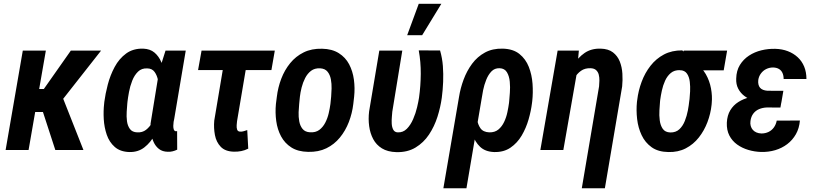

<svg xmlns="http://www.w3.org/2000/svg" viewBox="-20 -797 4330 1020"><path d="M223.6 -528.3 131.8 0H9.8L101.1 -528.3ZM517.1 -528.3 260.7 -202.1H143.1L147.9 -324.2H212.9L356.4 -528.3ZM273.9 0 199.2 -229.5 307.1 -294.4 423.3 0Z M533.2 -245.6 534.2 -255.9Q539.6 -297.9 552.5 -347.4Q565.4 -397 589.1 -441.2Q612.8 -485.4 650.1 -512.7Q687.5 -540 740.7 -538.6Q777.8 -537.1 800.8 -517.6Q823.7 -498 836.7 -467.5Q849.6 -437 855 -401.4Q860.4 -365.7 860.6 -331.3Q860.8 -296.9 858.9 -271.5L856.4 -248.5Q850.1 -211.9 837.2 -167Q824.2 -122.1 802.2 -81.1Q780.3 -40 747.1 -14.2Q713.9 11.7 667.5 10.7Q618.7 9.3 589.6 -16.4Q560.5 -42 547.1 -81.3Q533.7 -120.6 531.2 -164.3Q528.8 -208 533.2 -245.6ZM657.2 -256.3 656.2 -246.1Q654.8 -228.5 653.1 -203.6Q651.4 -178.7 654.5 -153.8Q657.7 -128.9 670.2 -111.8Q682.6 -94.7 709 -93.8Q736.3 -92.3 755.6 -107.2Q774.9 -122.1 787.8 -145.3Q800.8 -168.5 808.6 -194.3Q816.4 -220.2 820.8 -241.2L824.2 -274.4Q825.2 -291.5 825 -317.6Q824.7 -343.8 819.6 -370.1Q814.5 -396.5 801.3 -414.8Q788.1 -433.1 763.2 -433.6Q732.9 -435.5 713.4 -416.5Q693.8 -397.5 682.4 -368.2Q670.9 -338.9 665.3 -308.3Q659.7 -277.8 657.2 -256.3ZM859.4 -528.3H966.8L905.3 -164.1Q903.8 -159.7 902.3 -149.7Q900.9 -139.6 900.6 -128.4Q900.4 -117.2 903.3 -108.9Q906.2 -100.6 914.6 -99.6Q916 -99.1 917.5 -99.9Q918.9 -100.6 920.9 -101.1L921.4 -2Q909.2 3.9 897.2 6.8Q885.3 9.8 871.6 9.3Q842.8 8.8 824.5 -5.6Q806.2 -20 796.1 -42.5Q786.1 -64.9 782.5 -90.8Q778.8 -116.7 779.8 -140.1L825.7 -421.9Z M1439.9 -528.3 1421.9 -424.8H1032.2L1050.8 -528.3ZM1180.7 -528.3H1302.7L1239.3 -153.3Q1238.3 -145 1237.3 -132.1Q1236.3 -119.1 1239.7 -108.6Q1243.2 -98.1 1255.9 -97.7Q1265.6 -97.2 1275.1 -100.1Q1284.7 -103 1293.5 -106L1298.8 -7.3Q1280.3 2 1261.7 5.6Q1243.2 9.3 1222.7 8.8Q1176.8 7.8 1152.8 -17.1Q1128.9 -42 1121.8 -79.6Q1114.7 -117.2 1118.2 -156.2Z M1445.8 -244.6 1450.7 -282.7Q1456.5 -332 1474.1 -378.4Q1491.7 -424.8 1521.5 -461.4Q1551.3 -498 1593.5 -518.8Q1635.7 -539.6 1691.4 -538.1Q1744.1 -537.1 1779.8 -514.6Q1815.4 -492.2 1834.7 -455.6Q1854 -418.9 1860.1 -374Q1866.2 -329.1 1861.3 -283.2L1856.9 -244.6Q1851.1 -195.3 1833.3 -148.9Q1815.4 -102.5 1785.6 -66.2Q1755.9 -29.8 1713.9 -9.3Q1671.9 11.2 1616.7 9.8Q1563 8.8 1527.8 -13.7Q1492.7 -36.1 1473.1 -72.8Q1453.6 -109.4 1447.5 -154.1Q1441.4 -198.7 1445.8 -244.6ZM1573.2 -283.2 1569.3 -243.7Q1567.4 -225.6 1566.4 -200.9Q1565.4 -176.3 1569.8 -152.3Q1574.2 -128.4 1587.4 -112.1Q1600.6 -95.7 1627 -94.2Q1656.7 -92.3 1676.3 -106.9Q1695.8 -121.6 1708 -145.3Q1720.2 -168.9 1726.3 -195.6Q1732.4 -222.2 1735.4 -245.1L1739.3 -284.2Q1740.7 -301.8 1741.5 -326.7Q1742.2 -351.6 1737.8 -375.5Q1733.4 -399.4 1720.2 -416Q1707 -432.6 1680.7 -434.1Q1651.9 -435.5 1632.6 -420.9Q1613.3 -406.2 1601.1 -382.3Q1588.9 -358.4 1582.3 -332Q1575.7 -305.7 1573.2 -283.2Z M1995.1 -528.3H2117.2L2064 -203.1Q2063.5 -193.8 2061.8 -176.5Q2060.1 -159.2 2061 -140.4Q2062 -121.6 2069.1 -108.2Q2076.2 -94.7 2092.3 -93.8Q2121.1 -92.3 2141.4 -112.8Q2161.6 -133.3 2175 -164.6Q2188.5 -195.8 2195.8 -227.1Q2203.1 -258.3 2206.1 -278.3Q2214.8 -340.8 2215.3 -404.3Q2215.8 -467.8 2204.6 -529.3L2317.9 -528.8Q2329.6 -488.3 2332.8 -446.3Q2335.9 -404.3 2334.2 -362.1Q2332.5 -319.8 2327.1 -278.3Q2320.3 -228 2304 -176.5Q2287.6 -125 2259 -82Q2230.5 -39.1 2187.5 -13.2Q2144.5 12.7 2085.4 11.2Q2039.1 9.8 2009 -8.8Q1979 -27.3 1962.6 -58.1Q1946.3 -88.9 1941.2 -126.7Q1936 -164.6 1940.9 -205.1ZM2143.1 -609.9 2204.6 -776.9H2324.7L2222.7 -609.9Z M2335.4 203.1 2418.5 -281.7Q2425.8 -328.1 2442.9 -374.3Q2460 -420.4 2488 -458.3Q2516.1 -496.1 2556.6 -518.1Q2597.2 -540 2650.9 -538.6Q2706.1 -537.1 2739.5 -510.3Q2772.9 -483.4 2789.3 -441.7Q2805.7 -399.9 2809.1 -352.1Q2812.5 -304.2 2807.6 -260.3L2806.2 -249.5Q2801.3 -208.5 2788.1 -162.6Q2774.9 -116.7 2751.5 -76.9Q2728 -37.1 2691.9 -12.5Q2655.8 12.2 2604.5 10.7Q2557.6 8.8 2530.5 -17.1Q2503.4 -43 2490.5 -82.3Q2477.5 -121.6 2473.6 -164.6Q2469.7 -207.5 2469.7 -242.7Q2476.6 -238.8 2483.4 -234.4Q2490.2 -230 2497.3 -225.8Q2504.4 -221.7 2511.7 -217.8Q2511.2 -193.4 2514.6 -164.6Q2518.1 -135.7 2532.5 -115.5Q2546.9 -95.2 2579.6 -93.8Q2608.9 -93.3 2627.7 -108.9Q2646.5 -124.5 2658.2 -149.2Q2669.9 -173.8 2675.5 -200.9Q2681.2 -228 2684.1 -250L2685.1 -260.3Q2686.5 -276.4 2688.7 -304.9Q2690.9 -333.5 2688.2 -362.8Q2685.5 -392.1 2673.3 -412.8Q2661.1 -433.6 2634.3 -434.6Q2607.9 -435.5 2590.8 -417.7Q2573.7 -399.9 2563 -372.8Q2552.2 -345.7 2546.6 -318.1Q2541 -290.5 2538.6 -272L2458 203.1Z M3044.4 -408.7 2972.7 0H2850.6L2942.4 -528.3H3055.2ZM2997.6 -282.2 2971.2 -281.2Q2976.1 -320.8 2989.5 -366Q3002.9 -411.1 3026.4 -450.9Q3049.8 -490.7 3085.4 -515.4Q3121.1 -540 3170.9 -538.6Q3211.9 -537.6 3236.3 -518.8Q3260.7 -500 3272.5 -470.5Q3284.2 -440.9 3286.4 -406.2Q3288.6 -371.6 3285.2 -337.9L3193.4 203.1H3070.8L3162.6 -338.4Q3164.1 -353 3164.3 -369.4Q3164.6 -385.7 3160.9 -400.4Q3157.2 -415 3146.7 -424.6Q3136.2 -434.1 3116.7 -434.6Q3087.4 -435.5 3066.7 -420.9Q3045.9 -406.2 3032 -382.3Q3018.1 -358.4 3010.3 -331.8Q3002.4 -305.2 2997.6 -282.2Z M3363.8 -255.4 3365.2 -265.6Q3371.1 -315.4 3388.7 -362.5Q3406.2 -409.7 3435.8 -447.5Q3465.3 -485.4 3507.3 -507.6Q3549.3 -529.8 3604.5 -529.3Q3618.7 -519 3627.9 -506.1Q3637.2 -493.2 3647.9 -480.2Q3658.7 -467.3 3675.3 -457.5Q3709.5 -438 3729.5 -403.1Q3749.5 -368.2 3757.1 -327.6Q3764.6 -287.1 3761.2 -251L3760.3 -240.2Q3755.4 -193.4 3738.3 -148.2Q3721.2 -103 3692.6 -66.7Q3664.1 -30.3 3623.3 -9Q3582.5 12.2 3530.3 10.7Q3476.1 9.8 3441.7 -14.9Q3407.2 -39.6 3388.7 -78.9Q3370.1 -118.2 3364.7 -164.6Q3359.4 -210.9 3363.8 -255.4ZM3487.3 -266.1 3486.3 -255.9Q3484.9 -238.3 3483.2 -211.4Q3481.4 -184.6 3484.9 -157.7Q3488.3 -130.9 3501 -112.5Q3513.7 -94.2 3541 -93.3Q3570.3 -92.8 3588.9 -110.1Q3607.4 -127.4 3618.2 -154.5Q3628.9 -181.6 3634.3 -210.2Q3639.6 -238.8 3641.6 -259.8L3643.1 -270Q3645 -286.6 3646.2 -311.8Q3647.5 -336.9 3644.5 -362.5Q3641.6 -388.2 3629.6 -405.8Q3617.7 -423.3 3592.3 -424.3Q3563 -425.3 3543.9 -409.4Q3524.9 -393.6 3513.4 -368.4Q3502 -343.3 3496.1 -315.7Q3490.2 -288.1 3487.3 -266.1ZM3842.8 -528.3 3824.7 -423.3H3594.2L3612.3 -528.3Z M4028.3 -287.6 4136.7 -287.1 4126 -225.6 4054.2 -226.1Q4031.2 -225.1 4012.7 -217.3Q3994.1 -209.5 3981.9 -193.4Q3969.7 -177.2 3966.8 -153.8Q3964.8 -139.6 3968.3 -127.7Q3971.7 -115.7 3979.5 -106.9Q3987.3 -98.1 3998.8 -93.3Q4010.3 -88.4 4024.9 -87.9Q4045.9 -87.9 4063 -96.2Q4080.1 -104.5 4091.3 -120.1Q4102.5 -135.7 4106.4 -156.2L4229.5 -156.7Q4226.1 -115.7 4208.3 -84.2Q4190.4 -52.7 4162.1 -31.2Q4133.8 -9.8 4098.4 0.7Q4063 11.2 4023.4 10.3Q3988.8 9.3 3955.6 -0.5Q3922.4 -10.3 3896 -29.3Q3869.6 -48.3 3854.7 -77.1Q3839.8 -106 3841.3 -145.5Q3843.3 -184.1 3859.6 -211.2Q3876 -238.3 3902.6 -255.1Q3929.2 -272 3961.7 -279.8Q3994.1 -287.6 4028.3 -287.6ZM4130.9 -252 4037.1 -252.9Q4009.8 -253.4 3983.4 -262Q3957 -270.5 3935.5 -286.4Q3914.1 -302.2 3901.9 -325.7Q3889.6 -349.1 3891.1 -379.9Q3892.1 -421.4 3910.6 -451.7Q3929.2 -481.9 3959 -501.5Q3988.8 -521 4025.1 -529.8Q4061.5 -538.6 4099.1 -537.6Q4135.3 -536.6 4165.3 -525.1Q4195.3 -513.7 4217.8 -492.9Q4240.2 -472.2 4252.2 -443.1Q4264.2 -414.1 4264.2 -377.4H4143.1Q4143.1 -395.5 4137 -409.2Q4130.9 -422.9 4118.4 -430.4Q4106 -438 4086.9 -438.5Q4067.4 -438.5 4050.5 -430.2Q4033.7 -421.9 4022.5 -406.7Q4011.2 -391.6 4008.3 -372.1Q4006.8 -358.9 4009.3 -348.4Q4011.7 -337.9 4017.8 -330.8Q4023.9 -323.7 4033.9 -319.8Q4043.9 -315.9 4056.6 -314.9L4141.6 -314.5Z"/></svg>

Font: Roboto Condensed SemiBold
Style: Italic
Weight: 600
Italic angle: -12°
Designer: Christian Robertson
Foundry: Google
Version: Version 3.008; 2023